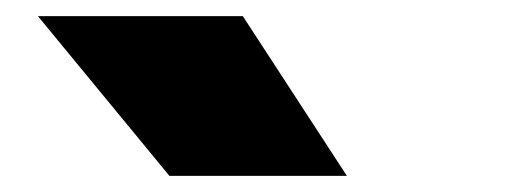

<svg xmlns="http://www.w3.org/2000/svg" viewBox="-20 -828 640 238"><path d="M190 -610 27 -808H281L410 -610Z"/></svg>

Font: Encode Sans SC Expanded Black
Style: Regular
Weight: 900
Width: 7
Designer: Multiple Designers
Foundry: Impallari Type
Version: Version 3.002